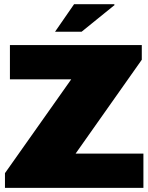

<svg xmlns="http://www.w3.org/2000/svg" viewBox="-20 -905 715 925"><path d="M373 -752H245.1L336.9 -884.8H529.8L532.2 -880.9ZM344.2 -165H670.9V0H3.9V-70.8L323.2 -522.9H27.8V-688H663.1V-617.2Z"/></svg>

Font: Archivo-RBTV
Style: Regular
Weight: 500
Designer: Hector Gatti
Foundry: Hector Gatti
Version: ""